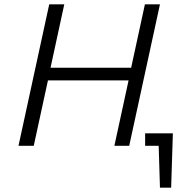

<svg xmlns="http://www.w3.org/2000/svg" viewBox="-20 -678 824 893"><path d="M654 -658H724L581 0H512L578 -304H203L137 0H66L209 -658H279L215 -363H590ZM784 -58 776 195H724L718 0H655V-58Z"/></svg>

Font: EauTest
Style: Italic
Weight: 400
Italic angle: -12°
Designer: Christian Thalmann (Catharsis Fonts)
Version: Version 0.001;PS 000.001;hotconv 1.0.88;makeotf.lib2.5.64775